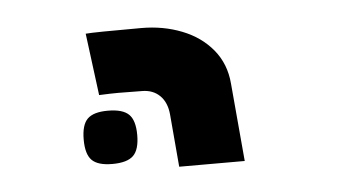

<svg xmlns="http://www.w3.org/2000/svg" viewBox="-32 -656 664 359"><g transform="rotate(-5 300.0 -477.0)"><path d="M243.5 -609Q154 -609 139 -607.5L154 -491Q176 -492 190 -492L234.5 -491.5Q255 -491.5 268 -478.8Q281 -466 283 -443L291.5 -344.5H414.5L401.5 -491Q398.5 -528 376.5 -554.8Q354.5 -581.5 319.5 -595.2Q284.5 -609 243.5 -609ZM118 -410.5Q118 -438 129.2 -449.2Q140.5 -460.5 167.5 -460.5Q195.5 -460.5 207 -449.2Q218.5 -438 218.5 -410.5Q218.5 -383 207 -371.8Q195.5 -360.5 167.5 -360.5Q140.5 -360.5 129.2 -371.8Q118 -383 118 -410.5Z"/></g></svg>

Font: JuliaMono Black
Style: Italic
Weight: 900
Italic angle: -9°
Monospace: yes
Designer: cormullion
Foundry: corm
Version: Version 0.057; ttfautohint (v1.8.4)